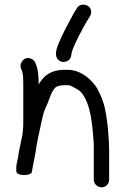

<svg xmlns="http://www.w3.org/2000/svg" viewBox="-20 -763 539 825"><path d="M286 -526C287.7 -538 289.2 -543.1 294 -555C301.6 -571.7 308.5 -589.2 317.5 -606C330.9 -631 346.4 -662.1 361 -684L367 -694C371.7 -701.3 373 -709.5 371 -718.5C364.9 -745.8 325.8 -752.2 311 -729L305 -719C300.3 -712.3 296 -705 292 -697C272.2 -660.6 249.6 -618.7 233 -579C225.5 -561 211.9 -527.2 228 -508.5C247 -486.3 284 -497.8 286 -526ZM416.5 42C434.6 42 449 27.3 449 9V-118C449 -128 448.7 -138 448 -148C448 -158 447.3 -168.7 446 -180C443.4 -222.2 438.8 -259.8 431 -296C424.5 -328.3 410.9 -358.2 397 -384C374.5 -420 328.3 -463 271 -463H255C198.5 -463 166.3 -436.5 146 -400V-407C146 -432.1 143.9 -460.4 137 -480L132 -492C128.7 -500.7 122.8 -506.8 114.5 -510.5C85.7 -523.2 61.6 -494.3 70 -469L75 -457C79.8 -444.2 80 -422.6 80 -405V-228C80 -215.7 78.1 -200.2 77 -189C75.1 -170.4 69.8 -158.4 68 -142C62.3 -121.9 60.5 -104.9 57 -84C54.5 -70.1 50 -56.9 50 -43V-28C50 -4.4 114.6 -7 117 -24C119.4 -43.1 128.3 -81.8 132 -104C139.6 -159.4 150 -198.4 161 -252C169.6 -289.9 172.7 -291.7 184 -318C194.9 -343.5 200.5 -369.5 218 -387C224.4 -393.4 243.1 -397 255 -397H271C282.1 -397 285.6 -393.7 298 -387C314.7 -378.7 319.5 -375.5 330 -365C370.4 -314.5 376.9 -230.2 383 -145V9C383 27.3 398.4 42 416.5 42Z"/></svg>

Font: HoneyBee
Style: Reg
Weight: 400
Foundry: Cannot Into Space Fonts
Version: Version 0.89